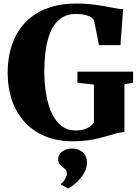

<svg xmlns="http://www.w3.org/2000/svg" viewBox="-20 -772 766 1064"><path d="M384 11Q297 11 229.8 -17.2Q162.5 -45.5 116.2 -96.5Q70 -147.5 46.2 -216.2Q22.5 -285 22.5 -365.5Q22.5 -458.5 48.8 -530.5Q75 -602.5 124.5 -652Q174 -701.5 244.5 -727Q315 -752.5 404 -752.5Q447 -752.5 485.8 -748.2Q524.5 -744 557.8 -737.8Q591 -731.5 617.2 -726.8Q643.5 -722 662.5 -721L647.5 -522H528.5L501 -659.5Q497 -667.5 486 -675.5Q475 -683.5 453.8 -689Q432.5 -694.5 398 -694.5Q342.5 -694.5 304 -659.5Q265.5 -624.5 245.8 -554.5Q226 -484.5 225.5 -379Q225.5 -309 235.8 -249Q246 -189 267.2 -144Q288.5 -99 321.2 -74Q354 -49 399 -49Q424 -49 443.2 -54.2Q462.5 -59.5 476.8 -69.2Q491 -79 500.5 -92V-303L409 -313.5V-375H717.5V-313.5L669.5 -305V-40Q650 -39.5 629 -34Q608 -28.5 583.5 -21Q559 -13.5 529.2 -6.2Q499.5 1 463.5 6Q427.5 11 384 11ZM462 128.5Q461.5 161 444.2 189.8Q427 218.5 403.5 239.5Q380 260.5 360 272H358.5L318.5 252.5L317 246Q330 239 340.2 221.2Q350.5 203.5 350.5 192.5Q350.5 176.5 344 169Q337.5 161.5 328 155Q318.5 148.5 310.5 138Q302.5 127.5 302.5 109.5Q302.5 88.5 315.5 75.8Q328.5 63 345.5 57Q362.5 51 375 51H378.5Q415 51 438.5 71.8Q462 92.5 462 128.5Z"/></svg>

Font: Merriweather 48pt Black
Style: Regular
Weight: 900
Version: Version 2.100